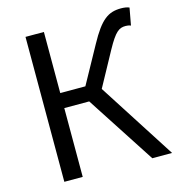

<svg xmlns="http://www.w3.org/2000/svg" viewBox="-110 -843 868 938"><g transform="rotate(-15 324.0 -373.5)"><path d="M394 -391 489 -565C533 -645 553 -658 586 -658C593 -658 603 -657 612 -653L628 -740C617 -745 601 -747 587 -747C522 -747 483 -721 423 -611L320 -424H193V-733H100V0H193V-348H319L545 0H645Z"/></g></svg>

Font: Source Han Sans KR Regular
Style: Regular
Weight: 400
Designer: Ryoko NISHIZUKA (kana & ideographs); Paul D. Hunt (Latin, Greek & Cyrillic); Wenlong ZHANG (bopomofo); Sandoll Communica
Foundry: Adobe Systems Incorporated
Version: Version 1.004;PS 1.004;hotconv 1.0.82;makeotf.lib2.5.63406